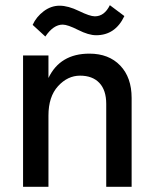

<svg xmlns="http://www.w3.org/2000/svg" viewBox="-20 -721 591 741"><path d="M222 -626Q186 -626 155 -580L106 -625Q120 -656 148.5 -677.5Q177 -699 210 -699Q243 -699 285 -678.5Q327 -658 346 -658Q383 -658 404 -701L460 -659Q425 -585 351 -585Q322 -585 281.5 -605.5Q241 -626 222 -626ZM488 0H390V-320Q390 -373 363.5 -401Q337 -429 289 -429Q241 -429 204 -388.5Q167 -348 167 -275V0H69V-507H167V-420Q212 -514 325 -514Q400 -514 444 -468Q488 -422 488 -343Z"/></svg>

Font: Hind Guntur Medium
Style: Regular
Weight: 500
Designer: Manushi Parikh, Hitesh Malaviya
Foundry: Indian Type Foundry
Version: Version 1.000;PS 1.0;hotconv 1.0.86;makeotf.lib2.5.63406; tt